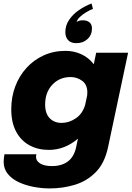

<svg xmlns="http://www.w3.org/2000/svg" viewBox="-36 -826 736 1074"><path d="M237 12.5Q176.5 12.5 129 -13.2Q81.5 -39 54.2 -89.8Q27 -140.5 27 -215Q27 -283 49.2 -342.2Q71.5 -401.5 112.2 -446.2Q153 -491 208.5 -516.2Q264 -541.5 330.5 -541.5Q379 -541.5 420.2 -522Q461.5 -502.5 488.5 -466.5L502 -531H680.5L568.5 -3Q549.5 86.5 500 136.8Q450.5 187 383 207.5Q315.5 228 242.5 228Q198.5 228 153 219.5Q107.5 211 69.2 193.2Q31 175.5 7.8 147Q-15.5 118.5 -15.5 79Q-15.5 66.5 -14 56.2Q-12.5 46 -11 37H167.5Q167 40 166.2 44Q165.5 48 165.5 52Q165.5 74 188.8 88.5Q212 103 255 103Q309 103 343.8 77Q378.5 51 390 -3L400 -50.5Q326.5 12.5 237 12.5ZM216.5 -241.5Q216.5 -190.5 242.2 -164.5Q268 -138.5 308 -138.5Q350 -138.5 387.5 -163.8Q425 -189 440 -238L451.5 -291.5Q452.5 -302 452.5 -309.5Q452.5 -352.5 423.8 -373.8Q395 -395 359 -395Q297 -395 256.8 -352.2Q216.5 -309.5 216.5 -241.5ZM427 -712.5Q451 -712.5 464.8 -700.8Q478.5 -689 478.5 -667Q478.5 -631 453.8 -607.8Q429 -584.5 391 -584.5Q361 -584.5 345.2 -601.2Q329.5 -618 329.5 -646Q329.5 -684 350.8 -715.2Q372 -746.5 405.5 -769.5Q439 -792.5 476 -806.5L484 -776.5Q466 -769.5 446 -757.5Q426 -745.5 411 -731.2Q396 -717 392.5 -702.5Q394 -705 403.5 -708.8Q413 -712.5 427 -712.5Z"/></svg>

Font: Epilogue ExtraBold
Style: Italic
Weight: 800
Italic angle: -12°
Designer: Tyler Finck
Foundry: Etcetera Type Co
Version: Version 2.111; ttfautohint (v1.8.3)